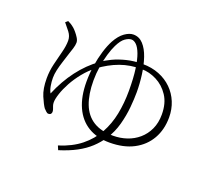

<svg xmlns="http://www.w3.org/2000/svg" viewBox="-133 -920 1267 1151"><g transform="rotate(20 500.0 -345.0)"><path d="M121 -677 136 -690Q145 -686 155 -680Q165 -674 178 -663Q185 -657 196.5 -643.5Q208 -630 217.5 -614.5Q227 -599 227 -585Q227 -569 220 -546.5Q213 -524 208 -510Q198 -478 188 -447Q178 -416 172 -389Q166 -362 166 -339Q166 -314 170.5 -288.5Q175 -263 185 -246Q222 -335 275 -405Q328 -475 395 -523Q422 -543 459 -560.5Q496 -578 542.5 -589.5Q589 -601 644 -601Q702 -601 749.5 -582Q797 -563 831 -529.5Q865 -496 883.5 -451Q902 -406 902 -354Q902 -276 868 -216.5Q834 -157 770.5 -123.5Q707 -90 617 -90Q537 -90 480 -124.5Q423 -159 393 -225.5Q363 -292 363 -386Q363 -440 371 -491Q379 -542 392.5 -586Q406 -630 423 -662Q447 -706 476.5 -727Q506 -748 532 -748Q569 -748 595 -719.5Q621 -691 637 -644Q653 -597 660.5 -540.5Q668 -484 668 -429Q668 -388 663 -333Q658 -278 642.5 -220.5Q627 -163 595 -114Q569 -75 535 -43.5Q501 -12 454.5 13Q408 38 344 58L333 32Q416 6 471.5 -38.5Q527 -83 560 -142.5Q593 -202 607 -272.5Q621 -343 621 -421Q621 -503 613 -559.5Q605 -616 592 -650.5Q579 -685 563 -700.5Q547 -716 531 -716Q514 -716 492 -701Q470 -686 450 -645Q437 -619 425.5 -580Q414 -541 407 -496.5Q400 -452 400 -408Q400 -320 423.5 -259Q447 -198 496.5 -167Q546 -136 623 -136Q669 -136 710.5 -150Q752 -164 784.5 -192Q817 -220 836 -261Q855 -302 855 -355Q855 -427 823.5 -474.5Q792 -522 744.5 -546Q697 -570 649 -570Q576 -571 512.5 -548Q449 -525 387 -479Q349 -450 318 -411.5Q287 -373 265.5 -333.5Q244 -294 232.5 -259Q221 -224 221 -203Q221 -191 224.5 -181Q228 -171 231 -163Q234 -155 234 -146Q234 -138 229 -132.5Q224 -127 214 -127Q206 -127 198 -135Q190 -143 183 -150Q169 -170 150.5 -213.5Q132 -257 132 -324Q132 -370 143 -416Q154 -462 165 -504Q176 -546 176 -579Q176 -608 157 -632.5Q138 -657 121 -677Z"/></g></svg>

Font: Noto Serif HK
Style: Regular
Weight: 200
Designer: Ryoko NISHIZUKA 西塚涼子 (kana & ideographs); Frank Grießhammer (Latin, Greek & Cyrillic); Wenlong ZHANG 张文龙 (bopomofo); San
Foundry: Adobe
Version: Version 2.001;hotconv 1.1.0;makeotfexe 2.6.0